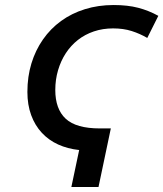

<svg xmlns="http://www.w3.org/2000/svg" viewBox="-20 -744 650 764"><path d="M295 -147Q249 -152 211.5 -169Q174 -186 146.5 -215.5Q119 -245 104 -286Q89 -327 89 -378Q89 -439 105 -491.5Q121 -544 151 -587Q181 -630 223 -660.5Q265 -691 318 -707.5Q371 -724 432 -724Q488 -724 530 -713Q572 -702 610 -681L566 -593Q537 -610 504 -620.5Q471 -631 430 -631Q389 -631 353.5 -619Q318 -607 290 -585Q262 -563 242 -532.5Q222 -502 211 -464.5Q200 -427 200 -386Q200 -310 241.5 -271.5Q283 -233 377 -233H421L372 0H264Z"/></svg>

Font: Noto Sans Display Medium
Style: Italic
Weight: 500
Italic angle: -12°
Designer: Monotype Design Team
Foundry: Monotype Imaging Inc.
Version: Version 2.003